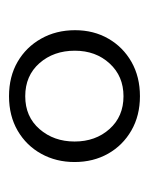

<svg xmlns="http://www.w3.org/2000/svg" viewBox="28 -780 330 426"><g transform="rotate(-90 193.0 -567.0)"><path d="M192.5 -712Q236 -712 268.8 -693Q301.5 -674 320.2 -640.8Q339 -607.5 339 -565.5Q339 -524 320.2 -491.5Q301.5 -459 268.5 -440.2Q235.5 -421.5 192.5 -421.5Q149.5 -421.5 116.5 -440.5Q83.5 -459.5 65 -492.2Q46.5 -525 46.5 -566.5Q46.5 -607.5 64.8 -640.5Q83 -673.5 116 -692.8Q149 -712 192.5 -712ZM192.5 -676Q147 -676 119.5 -644.2Q92 -612.5 92 -566.5Q92 -520 119.8 -489Q147.5 -458 192.5 -458Q237 -458 265.2 -488.8Q293.5 -519.5 293.5 -566Q293.5 -613 265.8 -644.5Q238 -676 192.5 -676Z"/></g></svg>

Font: Fraunces 36pt
Style: Regular
Weight: 400
Version: Version 1.000;[b76b70a41]